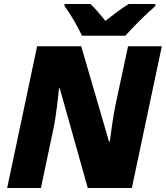

<svg xmlns="http://www.w3.org/2000/svg" viewBox="-20 -947 835 967"><path d="M393 -767H611C650 -810 712 -874 762 -916V-927H628C587 -901 548 -871 511 -842C493 -864 457 -908 435 -927H305V-916C335 -877 373 -811 393 -767ZM16 0H186L249 -298C263 -363 275 -476 277 -502H281L422 0H644L795 -714H625L561 -415C551 -365 538 -277 533 -234H529L389 -714H167Z"/></svg>

Font: Noto Sans Black
Style: Italic
Weight: 900
Italic angle: -12°
Designer: Monotype Design Team
Foundry: Monotype Imaging Inc.
Version: Version 2.013